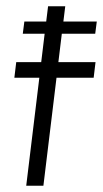

<svg xmlns="http://www.w3.org/2000/svg" viewBox="-20 -595 330 615"><path d="M53 -487 58 -526H128L134 -575H189L183 -526H290L285 -487H178L167 -396H286L280 -346H161L119 0H64L106 -346H26L32 -396H112L123 -487Z"/></svg>

Font: Josefin Sans
Style: Italic
Weight: 400
Italic angle: -7.5°
Designer: Santiago Orozco
Foundry: Typemade